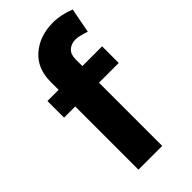

<svg xmlns="http://www.w3.org/2000/svg" viewBox="-233 -811 874 874"><g transform="rotate(-45 203.5 -374.5)"><path d="M320 -622Q292 -622 274 -606Q256 -590 256 -559V-514H383V-407H256V0H103V-407H31V-514H103V-565Q103 -652 159.5 -700.5Q216 -749 301 -749Q353 -749 407 -727L384 -607Q341 -622 320 -622Z"/></g></svg>

Font: Montserrat-Arabic SemiBold
Style: Regular
Weight: 600
Designer: Mohamed Gaber
Foundry: Kief Type Foundry
Version: Version 5.008;PS 005.008;hotconv 1.0.88;makeotf.lib2.5.64775